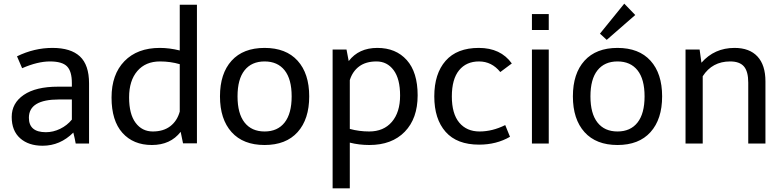

<svg xmlns="http://www.w3.org/2000/svg" viewBox="-20 -785 4283 1050"><path d="M90 -29C120.7 -1.7 161.7 12 213 12C277 12 333 -12 381 -60C387 -36 391.3 -16 394 0H467V-329C467 -396.3 450.3 -445.5 417 -476.5C383.7 -507.5 333.7 -523 267 -523C200.3 -523 135.7 -507.7 73 -477L101 -412C157.7 -436.7 208.3 -449 253 -449C297.7 -449 328.8 -440 346.5 -422C364.2 -404 373 -373.7 373 -331V-311H297C216.3 -311 154 -296 110 -266C66 -236 44 -195.8 44 -145.5C44 -95.2 59.3 -56.3 90 -29ZM138 -141C138 -207.7 193 -241 303 -241H373V-131C355.7 -109.7 334.3 -92.8 309 -80.5C283.7 -68.2 257.7 -62 231 -62C169 -62 138 -88.3 138 -141Z M649.5 -58.5C689.2 -14.2 742.8 8 810.5 8C878.2 8 930.7 -16 968 -64L981 -1H1057V-759H963V-509C925.7 -518.3 889.3 -523 854 -523C772 -523 707.5 -498.8 660.5 -450.5C613.5 -402.2 590 -335.8 590 -251.5C590 -167.2 609.8 -102.8 649.5 -58.5ZM721.5 -113.5C697.8 -145.2 686 -191.5 686 -252.5C686 -313.5 701 -361.5 731 -396.5C761 -431.5 802.3 -449 855 -449C893 -449 929 -444 963 -434V-175C953.7 -141 936.5 -114.3 911.5 -95C886.5 -75.7 854.5 -66 815.5 -66C776.5 -66 745.2 -81.8 721.5 -113.5Z M1183 -258C1183 -174.7 1204.2 -109.5 1246.5 -62.5C1288.8 -15.5 1349 8 1427 8C1505 8 1565.2 -15.5 1607.5 -62.5C1649.8 -109.5 1671 -174.7 1671 -258C1671 -341.3 1649.8 -406.3 1607.5 -453C1565.2 -499.7 1505 -523 1427 -523C1349 -523 1288.8 -499.7 1246.5 -453C1204.2 -406.3 1183 -341.3 1183 -258ZM1279 -258C1279 -320.7 1291.8 -368.2 1317.5 -400.5C1343.2 -432.8 1379.7 -449 1427 -449C1474.3 -449 1510.8 -432.8 1536.5 -400.5C1562.2 -368.2 1575 -320.7 1575 -258C1575 -195.3 1562.2 -147.7 1536.5 -115C1510.8 -82.3 1474.3 -66 1427 -66C1379.7 -66 1343.2 -82.3 1317.5 -115C1291.8 -147.7 1279 -195.3 1279 -258Z M2204.5 -456.5C2164.8 -500.8 2111.2 -523 2043.5 -523C1975.8 -523 1923.7 -499 1887 -451L1875 -514H1799V245H1893V-5C1927 3.7 1962.7 8 2000 8C2082 8 2146.5 -16.2 2193.5 -64.5C2240.5 -112.8 2264 -179.2 2264 -263.5C2264 -347.8 2244.2 -412.2 2204.5 -456.5ZM2132.5 -401.5C2156.2 -369.8 2168 -323.5 2168 -262.5C2168 -201.5 2153 -153.5 2123 -118.5C2093 -83.5 2051.7 -66 1999 -66C1962.3 -66 1927 -70.7 1893 -80V-347C1903 -379 1920.2 -404 1944.5 -422C1968.8 -440 2000.3 -449 2039 -449C2077.7 -449 2108.8 -433.2 2132.5 -401.5Z M2355 -258C2355 -175.3 2375.7 -110.7 2417 -64C2458.3 -17.3 2519.3 6 2600 6C2663.3 6 2719.7 -8.3 2769 -37L2743 -101C2696.3 -77.7 2649.5 -66 2602.5 -66C2555.5 -66 2518.5 -82.2 2491.5 -114.5C2464.5 -146.8 2451 -194.5 2451 -257.5C2451 -320.5 2464.2 -368.2 2490.5 -400.5C2516.8 -432.8 2553.2 -449 2599.5 -449C2645.8 -449 2684.7 -429.7 2716 -391L2779 -438C2738.3 -494.7 2678.2 -523 2598.5 -523C2518.8 -523 2458.3 -499.5 2417 -452.5C2375.7 -405.5 2355 -340.7 2355 -258Z M2889 -621H2981V-708H2889ZM2889 0H2981V-514H2889Z M3113 -258C3113 -174.7 3134.2 -109.5 3176.5 -62.5C3218.8 -15.5 3279 8 3357 8C3435 8 3495.2 -15.5 3537.5 -62.5C3579.8 -109.5 3601 -174.7 3601 -258C3601 -341.3 3579.8 -406.3 3537.5 -453C3495.2 -499.7 3435 -523 3357 -523C3279 -523 3218.8 -499.7 3176.5 -453C3134.2 -406.3 3113 -341.3 3113 -258ZM3209 -258C3209 -320.7 3221.8 -368.2 3247.5 -400.5C3273.2 -432.8 3309.7 -449 3357 -449C3404.3 -449 3440.8 -432.8 3466.5 -400.5C3492.2 -368.2 3505 -320.7 3505 -258C3505 -195.3 3492.2 -147.7 3466.5 -115C3440.8 -82.3 3404.3 -66 3357 -66C3309.7 -66 3273.2 -82.3 3247.5 -115C3221.8 -147.7 3209 -195.3 3209 -258ZM3261 -601 3298 -567 3454 -703 3394 -765Z M3729 0H3823V-368C3857.7 -422 3907.7 -449 3973 -449C4007.7 -449 4032.8 -439.8 4048.5 -421.5C4064.2 -403.2 4072 -373.7 4072 -333V0H4166V-340C4166 -399.3 4151.5 -444.7 4122.5 -476C4093.5 -507.3 4051.7 -523 3997 -523C3923.7 -523 3863.3 -496 3816 -442L3806 -514H3729Z"/></svg>

Font: Telex Regular
Style: Regular
Weight: 400
Designer: Andres Torresi
Foundry: Andres Torresi
Version: Version 1.001